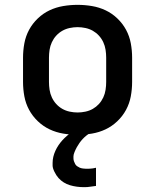

<svg xmlns="http://www.w3.org/2000/svg" viewBox="-20 -548 640 792"><path d="M300 8Q270 8 240.5 3Q211 -2 184.5 -14.5Q158 -27 136 -48Q114 -69 100 -95Q86 -121 80.5 -150.5Q75 -180 75 -210V-310Q75 -340 80.5 -369.5Q86 -399 100 -425Q114 -451 136 -472Q158 -493 184.5 -505.5Q211 -518 240.5 -523Q270 -528 300 -528Q330 -528 359.5 -523Q389 -518 415.5 -505.5Q442 -493 464 -472Q486 -451 500 -425Q514 -399 519.5 -369.5Q525 -340 525 -310V-210Q525 -180 519.5 -150.5Q514 -121 500 -95Q486 -69 464 -48Q442 -27 415.5 -14.5Q389 -2 359.5 3Q330 8 300 8ZM300 -84Q316 -84 332.5 -87.5Q349 -91 363 -99Q377 -107 388 -119Q399 -131 406 -146Q413 -161 415.5 -177.5Q418 -194 418 -210V-310Q418 -326 415.5 -342.5Q413 -359 406 -374Q399 -389 388 -401Q377 -413 363 -421Q349 -429 332.5 -432.5Q316 -436 300 -436Q284 -436 267.5 -432.5Q251 -429 237 -421Q223 -413 212 -401Q201 -389 194 -374Q187 -359 184.5 -342.5Q182 -326 182 -310V-210Q182 -194 184.5 -177.5Q187 -161 194 -146Q201 -131 212 -119Q223 -107 237 -99Q251 -91 267.5 -87.5Q284 -84 300 -84ZM325 224Q311 224 296.5 222Q282 220 268.5 216Q255 212 243 204.5Q231 197 221.5 186.5Q212 176 204.5 160.5Q197 145 197 135V124Q197 111 200 98.5Q203 86 208.5 74Q214 62 221 51.5Q228 41 236.5 31.5Q245 22 256.5 12Q268 2 275 -3L284 -8H353V0Q344 5 336 11.5Q328 18 321 25.5Q314 33 308 41.5Q302 50 297 59Q292 68 287.5 79Q283 90 283 97V105Q283 111 285 117Q287 123 290 128.5Q293 134 298 137.5Q303 141 308.5 143.5Q314 146 321.5 147Q329 148 333 148H338Q342 148 346 148Q350 148 354.5 147.5Q359 147 363.5 146.5Q368 146 371 145L376 144V219Q370 220 364.5 220.5Q359 221 353.5 222Q348 223 341.5 223.5Q335 224 331 224Z"/></svg>

Font: Iosevka Aile Semibold
Style: Regular
Weight: 600
Designer: Belleve Invis
Foundry: Belleve Invis
Version: Version 31.1.0; ttfautohint (v1.8.4)